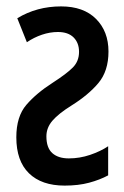

<svg xmlns="http://www.w3.org/2000/svg" viewBox="-20 -570 389 600"><path d="M171 -550Q241 -550 280 -511Q319 -472 319 -409Q319 -348 287.5 -310.5Q256 -273 203 -240Q163 -215 144 -193Q125 -171 125 -144Q125 -108 143.5 -91.5Q162 -75 195 -75Q229 -75 261.5 -86Q294 -97 318 -113V-22Q292 -8 258.5 1Q225 10 182 10Q110 10 70.5 -28.5Q31 -67 31 -141Q31 -206 62.5 -242.5Q94 -279 144 -311Q189 -340 208 -359.5Q227 -379 227 -408Q227 -436 210 -453Q193 -470 161 -470Q136 -470 111 -461.5Q86 -453 64 -438L34 -513Q95 -550 171 -550Z"/></svg>

Font: Noto Sans ExtraCondensed Medium
Style: Regular
Weight: 500
Width: 2
Designer: Monotype Design Team
Foundry: Monotype Imaging Inc.
Version: Version 2.013; ttfautohint (v1.8.4.7-5d5b)